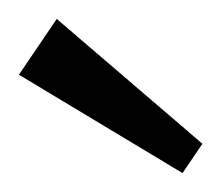

<svg xmlns="http://www.w3.org/2000/svg" viewBox="-32 -703 234 203"><path d="M161 -520 -12 -624 28 -683 182 -551Z"/></svg>

Font: Zilla Slab Highlight Regular
Style: Regular
Weight: 400
Designer: Typotheque Type Foundry
Foundry: Typotheque type foundry
Version: Version 1.1; 2017; ttfautohint (v1.6)